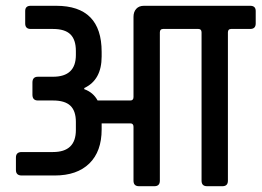

<svg xmlns="http://www.w3.org/2000/svg" viewBox="-20 -643 903 663"><path d="M477 -623H844Q863 -623 863 -605V-562Q863 -543 844 -543H778Q767 -543 767 -531V-19Q767 0 748 0H695Q676 0 676 -19V-531Q676 -543 665 -543H543Q532 -543 532 -531V-19Q532 0 513 0H460Q441 0 441 -19V-205Q441 -217 430 -217H331V-196Q331 -120 288.5 -78.5Q246 -37 169 -37H55Q35 -37 35 -56V-99Q35 -118 55 -118H163Q242 -118 242 -194V-222Q242 -260 223 -278Q204 -296 163 -296H111Q92 -296 92 -316V-358Q92 -378 111 -378H163Q242 -378 242 -453V-467Q242 -506 223 -524.5Q204 -543 163 -543H86Q67 -543 67 -562V-605Q67 -623 86 -623H174Q331 -623 331 -464V-448Q331 -367 271 -339V-335Q302 -324 317 -296H430Q441 -296 441 -308V-585Q441 -602 450.5 -612.5Q460 -623 477 -623Z"/></svg>

Font: Rajdhani SemiBold
Style: Regular
Weight: 600
Designer: Satya Rajpurohit, Jyotish Sonowal
Foundry: Indian Type Foundry
Version: Version 1.201 February 1, 2022